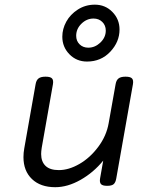

<svg xmlns="http://www.w3.org/2000/svg" viewBox="-20 -780 640 811"><path d="M509.8 -456.1Q490.2 -456.1 480.7 -448.7Q471.2 -441.4 468.3 -424.3L439 -259.8Q429.7 -206.1 395 -159.7Q360.4 -113.3 315.4 -87.4Q270.5 -61.5 228.5 -61.5Q190.9 -61.5 172.4 -79.3Q153.8 -97.2 153.8 -129.4Q153.8 -140.1 156.2 -155.8L203.6 -424.3Q206.5 -441.4 199.7 -448.7Q192.9 -456.1 172.9 -456.1H171.9Q152.3 -456.1 142.8 -448.7Q133.3 -441.4 130.4 -424.3L82.5 -153.3Q79.1 -134.8 79.1 -116.2Q79.1 -58.1 115 -23.7Q150.9 10.7 213.4 10.7Q265.6 10.7 320.3 -20.3Q375 -51.3 416 -101.6L402.8 -26.9Q399.9 -9.8 406.5 -2.4Q413.1 4.9 432.1 4.9H433.1Q452.1 4.9 460.2 -2.2Q468.3 -9.3 471.2 -26.9L541.5 -424.3Q544.4 -441.4 537.6 -448.7Q530.8 -456.1 510.7 -456.1ZM484.9 -655.3Q484.9 -698.7 454.8 -729.5Q424.8 -760.3 380.4 -760.3Q340.8 -760.3 308.8 -739.7Q276.9 -719.2 260 -688.5Q243.2 -657.7 243.2 -625Q243.2 -581.5 273.2 -550.8Q303.2 -520 347.7 -520Q406.7 -520 445.8 -561.5Q484.9 -603 484.9 -655.3ZM301.8 -628.9Q301.8 -658.2 324 -679.9Q346.2 -701.7 375 -701.7Q397.5 -701.7 412.1 -687.3Q426.8 -672.9 426.8 -650.9Q426.8 -622.1 404.1 -600.3Q381.3 -578.6 353 -578.6Q330.6 -578.6 316.2 -592.8Q301.8 -606.9 301.8 -628.9Z"/></svg>

Font: Courier Prime Code
Style: Italic
Weight: 400
Italic angle: -10°
Designer: Alan Dague-Greene
Foundry: Quote-Unquote Apps
Version: Version 3.18